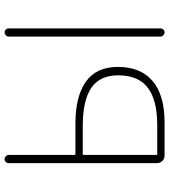

<svg xmlns="http://www.w3.org/2000/svg" viewBox="32 -798 766 871"><g transform="rotate(-90 415.5 -363.0)"><path d="M144.5 0Q129.9 0 120.1 -10.3Q110.4 -20.5 110.4 -35.2V-707Q110.4 -714.8 115.7 -720.2Q121.1 -725.6 128.4 -725.6Q135.7 -725.6 141.6 -720.2Q147.5 -714.8 147.5 -707V-408.2Q147.5 -404.3 151.4 -404.3H291Q413.1 -404.3 480 -356.9Q546.9 -309.6 546.9 -211.9Q546.9 -108.4 482.9 -54.2Q418.9 0 295.9 0ZM147.5 -37.1Q147.5 -33.2 151.4 -33.2H283.2Q396.5 -33.2 452.6 -76.2Q508.8 -119.1 508.8 -210Q508.8 -293.9 451.7 -332.5Q394.5 -371.1 278.3 -371.1H151.4Q147.5 -371.1 147.5 -366.2ZM684.6 -18.6V-707Q684.6 -714.8 690.4 -720.2Q696.3 -725.6 703.6 -725.6Q710.9 -725.6 716.3 -720.2Q721.7 -714.8 721.7 -707V-18.6Q721.7 -10.7 716.3 -5.4Q710.9 0 703.6 0Q696.3 0 690.4 -5.4Q684.6 -10.7 684.6 -18.6Z"/></g></svg>

Font: Gen Jyuu Gothic ExtraLight
Style: Regular
Weight: 100
Designer: [Source Han Sans]
Ryoko NISHIZUKA  (kana & ideographs); Paul D. Hunt (Latin, Greek & Cyrillic); Wenlong ZHANG  (bopomofo
Version: Version 1.002.20150607